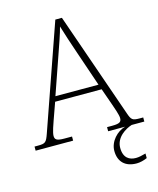

<svg xmlns="http://www.w3.org/2000/svg" viewBox="-138 -808 931 1128"><g transform="rotate(-15 327.5 -244.0)"><path d="M-3 0H225V-25H178C130 -25 121 -35 121 -57C121 -78 139 -127 145 -144L182 -248H465L502 -143C508 -125 526 -77 526 -57C526 -35 517 -25 470 -25H438V0H541C491 13 443 64 443 121C443 187 482 226 552 226C572 226 596 220 616 211V183C589 190 575 194 555 194C517 194 481 175 481 113C481 48 543 12 581 0H658V-25H638C593 -25 586 -30 571 -74L348 -714H308L86 -79C69 -31 63 -25 18 -25H-3ZM192 -279 271 -506C288 -555 316 -633 324 -668C337 -624 361 -551 380 -496L454 -279Z"/></g></svg>

Font: Noto Serif Sinhala ExtraLight
Style: Regular
Weight: 200
Designer: Jelle Bosma - Monotype Design Team
Foundry: Monotype Imaging Inc.
Version: Version 2.007